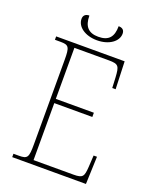

<svg xmlns="http://www.w3.org/2000/svg" viewBox="-161 -976 857 1067"><g transform="rotate(20 267.5 -443.0)"><path d="M265 -771C337 -771 387 -809 387 -854C387 -875 375 -886 352 -886C352 -822 326 -792 265 -792C207 -792 179 -822 179 -886C156 -886 144 -874 144 -854C144 -808 194 -771 265 -771ZM45 0H481L487 -163H467L463 -94C459 -37 454 -25 398 -25H162V-362H387V-387H162V-689H366C424 -689 429 -678 433 -613L436 -551H456L450 -714H45V-694H78C128 -694 134 -683 134 -606V-108C134 -31 128 -20 78 -20H45Z"/></g></svg>

Font: Noto Serif SemiCondensed Thin
Style: Regular
Weight: 100
Width: 4
Designer: Monotype Design Team
Foundry: Monotype Imaging Inc.
Version: Version 2.015